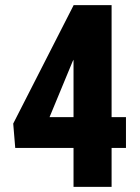

<svg xmlns="http://www.w3.org/2000/svg" viewBox="-20 -731 548 751"><path d="M472.7 -272.9V-152.3H39.6L31.7 -247.6L268.1 -710.9H384.8L264.2 -491.2L173.8 -272.9ZM416.5 -710.9V0H267.6V-710.9Z"/></svg>

Font: Roboto Condensed ExtraBold
Style: Regular
Weight: 800
Designer: Christian Robertson
Foundry: Google
Version: Version 3.008; 2023